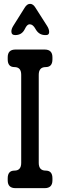

<svg xmlns="http://www.w3.org/2000/svg" viewBox="-20 -967 312 996"><path d="M60 9H212Q252 9 252 -31V-42Q252 -82 217 -82Q181 -82 181 -122V-579Q181 -619 217 -619Q252 -619 252 -659V-670Q252 -710 212 -710H60Q20 -710 20 -670V-659Q20 -619 55 -619Q90 -619 90 -579V-122Q90 -82 55 -82Q20 -82 20 -42V-31Q20 9 60 9ZM39 -804Q39 -785 59 -785Q92 -785 107 -813L114 -826Q123 -841 134 -841Q151 -841 164 -817L167 -812Q184 -785 215 -785H219Q235 -785 235 -801Q235 -816 224 -833L164 -927Q152 -947 136 -947Q120 -947 108 -927L49 -833Q39 -817 39 -804Z"/></svg>

Font: WDXL Lubrifont JP N
Style: Regular
Weight: 400
Designer: [WDXL Lubrifont] Copyright 2020-2022 (c) NightFurySL2001, Skr-ZERO; [ZCOOL QingKe HuangYou] Copyright 2018-2022 (c) The 
Version: Version 2.001;hotconv 1.1.1;makeotfexe 2.6.0